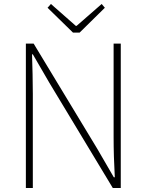

<svg xmlns="http://www.w3.org/2000/svg" viewBox="-20 -945 736 965"><path d="M110 0H145V-473C145 -542 143 -604 141 -672H145L228 -529L547 0H587V-726H551V-259C551 -191 553 -124 557 -54H552L469 -197L149 -726H110ZM347 -781H380L507 -906L491 -925L365 -815H361L236 -925L219 -906Z"/></svg>

Font: Source Han Sans JP ExtraLight
Style: Regular
Weight: 250
Designer: Ryoko NISHIZUKA 西塚涼子 (kana, bopomofo & ideographs); Paul D. Hunt (Latin, Greek & Cyrillic); Sandoll Communications 산돌커뮤니
Foundry: Adobe
Version: Version 2.001;hotconv 1.0.107;makeotfexe 2.5.65593